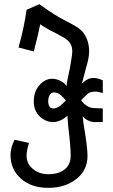

<svg xmlns="http://www.w3.org/2000/svg" viewBox="-20 -700 552 935"><path d="M480.5 -246.1Q460.9 -253.9 441.4 -253.9Q429.7 -253.9 418 -250Q406.2 -246.1 375 -210.9Q402.3 -175.8 435.5 -173.8Q468.8 -171.9 480.5 -171.9V-105.5H441.4Q410.2 -105.5 382.8 -132.8Q382.8 -128.9 386.7 -97.7Q406.2 15.6 406.2 58.6Q406.2 128.9 351.6 171.9Q296.9 214.8 214.8 214.8Q132.8 214.8 82 169.9Q31.2 125 31.2 54.7Q31.2 19.5 50.8 -19.5L121.1 -3.9Q109.4 35.2 109.4 58.6Q109.4 97.7 140.6 123Q171.9 148.4 214.8 148.4Q265.6 148.4 294.9 125Q324.2 101.6 324.2 58.6Q324.2 11.7 312.5 -82Q308.6 -125 308.6 -136.7Q273.4 -105.5 238.3 -105.5Q203.1 -105.5 173.8 -132.8Q144.5 -160.2 144.5 -207Q144.5 -253.9 171.9 -285.2Q199.2 -316.4 234.4 -316.4Q253.9 -316.4 273.4 -306.6Q293 -296.9 304.7 -281.2Q304.7 -300.8 320.3 -367.2Q332 -433.6 332 -449.2Q332 -472.7 322.3 -488.3Q312.5 -503.9 293 -515.6L257.8 -535.2Q195.3 -566.4 175.8 -582Q168 -539.1 144.5 -449.2L70.3 -468.8Q97.7 -566.4 109.4 -652.3L171.9 -679.7Q246.1 -625 308.6 -593.8Q355.5 -570.3 373 -554.7Q390.6 -539.1 402.3 -511.7Q414.1 -484.4 414.1 -449.2Q414.1 -418 398.4 -367.2L378.9 -293Q406.2 -320.3 433.6 -320.3Q457 -320.3 480.5 -308.6ZM300.8 -210.9Q277.3 -238.3 265.6 -244.1Q253.9 -250 242.2 -250Q230.5 -250 222.7 -238.3Q214.8 -226.6 214.8 -207Q214.8 -191.4 220.7 -181.6Q226.6 -171.9 242.2 -171.9Q250 -171.9 261.7 -177.7Q273.4 -183.6 285.2 -195.3Q296.9 -207 300.8 -210.9Z"/></svg>

Font: 和音 by 宁静之雨，公众号njzyshare
Style: Regular
Weight: 400
Designer: Steve Matteson
Foundry: Ascender Corporation
Version: Version 6.00;June 8, 2018;FontCreator 11.0.0.2388 32-bit